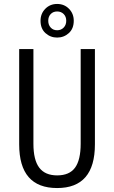

<svg xmlns="http://www.w3.org/2000/svg" viewBox="-20 -941 577 971"><path d="M269 10Q77 10 77 -211V-693H149V-214Q149 -132 178.5 -93Q208 -54 269 -54Q331 -54 359.5 -93Q388 -132 388 -214V-693H460V-211Q460 10 269 10ZM269 -751Q235 -751 210 -773.5Q185 -796 185 -836Q185 -872 209 -896.5Q233 -921 269 -921Q305 -921 329 -896.5Q353 -872 353 -836Q353 -796 328 -773.5Q303 -751 269 -751ZM269 -788Q289 -788 302 -801.5Q315 -815 315 -836Q315 -857 302 -870Q289 -883 269 -883Q249 -883 236.5 -870Q224 -857 224 -836Q224 -815 236.5 -801.5Q249 -788 269 -788Z"/></svg>

Font: Ubuntu Sans Condensed
Style: Regular
Weight: 400
Width: 3
Designer: Dalton Maag Ltd
Foundry: Dalton Maag Ltd
Version: Version 1.006; ttfautohint (v1.8.4.7-5d5b)